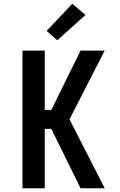

<svg xmlns="http://www.w3.org/2000/svg" viewBox="-20 -1005 640 1025"><path d="M100 0V-735H219V-418H254L410 -735H539L351 -368L539 0H410L254 -317H219V0ZM286 -790 229 -840 366 -985 436 -925Z"/></svg>

Font: Iosevka Fixed Extended
Style: Bold
Weight: 700
Width: 7
Monospace: yes
Designer: Belleve Invis
Foundry: Belleve Invis
Version: Version 24.1.1; ttfautohint (v1.8.4)